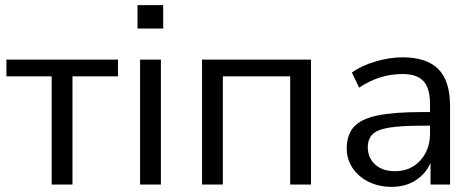

<svg xmlns="http://www.w3.org/2000/svg" viewBox="-20 -718 1849 747"><path d="M181 0V-421H5V-486H439V-421H262V0Z M515 -607V-698H615V-607ZM525 0V-486H606V0Z M766 0V-486H1190V0H1109V-421H847V0Z M1504 9Q1454 9 1414.5 -10.5Q1375 -30 1352 -64Q1329 -98 1329 -140Q1329 -193 1356.5 -224Q1384 -255 1447.5 -268.5Q1511 -282 1621 -282H1653V-313Q1653 -375 1627.5 -402.5Q1602 -430 1546 -430Q1502 -430 1461 -417.5Q1420 -405 1377 -377L1349 -436Q1387 -463 1441.5 -479Q1496 -495 1546 -495Q1640 -495 1685.5 -449Q1731 -403 1731 -306V0H1655V-84Q1636 -41 1596.5 -16Q1557 9 1504 9ZM1517 -52Q1577 -52 1615 -93.5Q1653 -135 1653 -199V-229H1622Q1541 -229 1494.5 -221.5Q1448 -214 1429.5 -195.5Q1411 -177 1411 -145Q1411 -104 1439.5 -78Q1468 -52 1517 -52Z"/></svg>

Font: Nunito Sans
Style: Regular
Weight: 400
Designer: Vernon Adams
Foundry: Vernon Adams
Version: Version 3.101; ttfautohint (v1.8.4.7-5d5b);gftools[0.9.27]